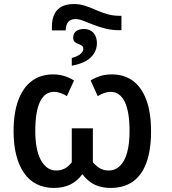

<svg xmlns="http://www.w3.org/2000/svg" viewBox="-20 -917 850 947"><path d="M394 -774Q424 -774 441 -755Q458 -736 458 -704Q458 -676 443.5 -653Q429 -630 401.5 -615Q374 -600 334 -593V-631Q363 -639 377 -651Q391 -663 391 -676Q391 -687 383.5 -692Q376 -697 366 -700.5Q356 -704 348.5 -710.5Q341 -717 341 -731Q341 -752 355 -763Q369 -774 394 -774ZM346 -897Q374 -897 400 -888.5Q426 -880 452.5 -868Q479 -856 508 -847.5Q537 -839 572 -839H579V-768H570Q533 -768 500.5 -776Q468 -784 440.5 -795Q413 -806 391 -814.5Q369 -823 352 -823Q329 -823 317 -809.5Q305 -796 304 -767H236V-784Q236 -814 243.5 -835.5Q251 -857 265.5 -871Q280 -885 300.5 -891Q321 -897 346 -897ZM246 10Q198 10 160.5 -9Q123 -28 98 -64.5Q73 -101 60 -152.5Q47 -204 47 -269Q47 -361 70.5 -423.5Q94 -486 137.5 -518Q181 -550 241 -550Q272 -550 297.5 -542Q323 -534 345 -520L310 -443Q294 -453 278 -458.5Q262 -464 247 -464Q201 -464 177.5 -415.5Q154 -367 154 -270Q154 -226 160.5 -190.5Q167 -155 180.5 -129.5Q194 -104 213 -90Q232 -76 257 -76Q279 -76 297.5 -85Q316 -94 334 -116V-284H438V-117Q457 -95 475.5 -85.5Q494 -76 516 -76Q548 -76 571.5 -98.5Q595 -121 607 -164.5Q619 -208 619 -270Q619 -367 595 -415.5Q571 -464 525 -464Q510 -464 494.5 -458.5Q479 -453 462 -443L427 -520Q449 -534 474.5 -542Q500 -550 532 -550Q593 -550 636 -518Q679 -486 702 -423.5Q725 -361 725 -269Q725 -178 702.5 -115.5Q680 -53 635.5 -21.5Q591 10 525 10Q496 10 470 2.5Q444 -5 423.5 -20.5Q403 -36 386 -58Q362 -24 327 -7Q292 10 246 10Z"/></svg>

Font: Noto Sans Display SemiCondensed Medium
Style: Regular
Weight: 500
Width: 4
Designer: Monotype Design Team
Foundry: Monotype Imaging Inc.
Version: Version 2.003